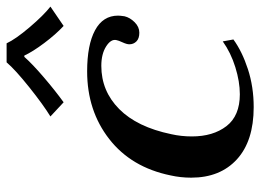

<svg xmlns="http://www.w3.org/2000/svg" viewBox="-126 -672 807 596"><g transform="rotate(-90 278.0 -373.5)"><path d="M215 -621Q251 -643 305.5 -686.5Q360 -730 383 -757H442Q455 -729 492 -685.5Q529 -642 556 -621L496 -580Q470 -604 443 -640Q416 -676 404 -702H400Q378 -677 336.5 -641.5Q295 -606 259 -580ZM25 -184Q25 -217 32 -248Q57 -370 145 -438.5Q233 -507 355 -507Q437 -507 482.5 -482.5Q528 -458 528 -411Q528 -405 526 -391Q522 -374 507.5 -359.5Q493 -345 475 -345Q457 -345 448 -354Q439 -363 439 -376Q439 -384 445 -397Q451 -410 452 -416Q456 -433 432.5 -448Q409 -463 372 -463Q294 -463 238 -407.5Q182 -352 160 -246Q153 -215 153 -182Q153 -116 185 -74.5Q217 -33 284 -33Q323 -33 368 -47Q413 -61 448 -86L454 -53Q417 -26 362 -8Q307 10 244 10Q139 10 82 -42Q25 -94 25 -184Z"/></g></svg>

Font: Trirong SemiBold
Style: Italic
Weight: 600
Italic angle: -12°
Designer: Katatrad Team
Foundry: CadsonDemak
Version: Version 1.001